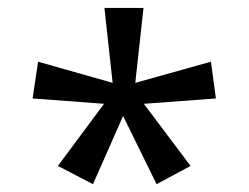

<svg xmlns="http://www.w3.org/2000/svg" viewBox="-20 -765 637 492"><path d="M347.7 -744.6 326.7 -552.7 520.5 -606.9 533.2 -512.7 348.6 -499 468.3 -339.8 381.3 -293 295.4 -467.8 218.3 -293 128.4 -339.8 246.6 -499 63.5 -512.7 77.6 -606.9 268.6 -552.7 247.6 -744.6ZM219.7 -713.9Z"/></svg>

Font: Noto Sans Gujarati
Style: Regular
Weight: 400
Designer: Monotype Design team
Foundry: Monotype Imaging Inc.
Version: Version 1.02 uh